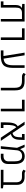

<svg xmlns="http://www.w3.org/2000/svg" viewBox="2018 -2670 652 4728"><g transform="rotate(90 2344.0 -306.0)"><path d="M510.7 0V-585.9H77.1V-526.9L151.9 -521H177.2V-517.6C137.7 -499 103 -454.6 103 -368.7V-64.9H14.2V0H167V-359.4C167 -461.9 193.8 -515.6 289.6 -521H447.3V0Z M900.4 0H964.4V-585.9H677.7V-521H900.4Z M1221.2 0H1345.2C1562 0 1651.4 -63.5 1651.4 -298.8V-585.9H1587.4V-305.2C1587.4 -130.9 1533.2 -80.6 1424.3 -68.4L1342.3 -585.9H1275.9L1359.9 -64.9C1356.4 -64.9 1353 -64.9 1349.6 -64.9H1221.2Z M2205.6 -349.6C2205.6 -517.1 2143.1 -585.9 1977.5 -585.9H1872.1C1845.2 -585.9 1820.8 -601.1 1806.2 -611.8L1776.4 -558.1C1797.4 -541.5 1822.8 -521 1863.8 -521H1964.8C2097.2 -521 2142.1 -475.1 2142.1 -334V0H2205.6Z M2658.2 0H2722.2V-585.9H2435.5V-521H2658.2Z M3370.6 0H3448.7L3280.8 -249C3346.2 -261.2 3413.6 -309.6 3421.4 -439.9C3423.8 -481 3426.8 -534.2 3426.8 -585.9H3279.8V-521H3362.3C3361.3 -488.3 3359.4 -455.1 3356.9 -424.3C3351.1 -344.7 3315.4 -298.3 3253.9 -289.1L3053.7 -585.9H2976.6L3090.8 -415.5C3008.3 -377 2993.2 -250 2993.2 -117.7V0H3132.8V-64.9H3055.7V-133.3C3055.7 -256.8 3069.3 -348.6 3114.7 -380.9Z M3580.1 0H3644.5L3680.7 -398.4C3688 -478 3744.1 -524.4 3823.7 -524.4C3929.7 -524.4 3953.6 -440.9 3953.6 -324.2V-191.4C3953.6 -92.3 3883.3 -65.9 3825.2 -65.9H3765.1V0H3844.2C3928.2 0 4018.1 -47.9 4018.1 -172.9V-346.7C4018.1 -463.9 3982.9 -588.9 3827.6 -588.9C3725.6 -588.9 3677.2 -528.8 3657.2 -481H3651.9L3604 -585.9H3540.5L3620.1 -399.9Z M4618.2 -52.7 4532.2 -64.9V-402.8C4532.2 -520 4462.4 -585.9 4341.3 -585.9H4252.9C4226.6 -585.9 4202.1 -601.1 4187.5 -611.8L4157.7 -558.1C4177.7 -541.5 4204.1 -521 4245.1 -521H4336.4C4423.3 -521 4468.8 -475.1 4468.8 -378.4V-64.9H4162.1V0H4618.2Z"/></g></svg>

Font: Cascadia Mono Light
Style: Regular
Weight: 300
Monospace: yes
Designer: Aaron Bell
Foundry: Saja Typeworks
Version: Version 2404.023